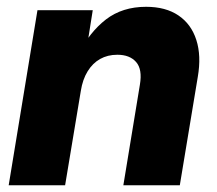

<svg xmlns="http://www.w3.org/2000/svg" viewBox="-20 -553 649 573"><path d="M221.2 -281.7 174.3 0H5.9L91.8 -522.5H256.8L234.9 -384.3L212.9 -389.6Q247.1 -457 296.1 -494.9Q345.2 -532.7 416 -532.7Q474.6 -532.7 512.7 -506.8Q550.8 -481 565.9 -433.8Q581.1 -386.7 570.3 -323.7L516.6 0H348.1L397.5 -300.3Q405.3 -346.2 386.2 -367.9Q367.2 -389.6 330.1 -389.6Q301.3 -389.6 278.8 -377Q256.3 -364.3 241.5 -340.1Q226.6 -315.9 221.2 -281.7Z"/></svg>

Font: Inter 28pt ExtraBold
Style: Italic
Weight: 800
Italic angle: -9.3988°
Designer: Rasmus Andersson
Foundry: rsms
Version: Version 4.001;git-66647c0bb